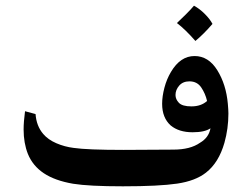

<svg xmlns="http://www.w3.org/2000/svg" viewBox="-20 -646 876 675"><path d="M781 -281Q783 -259 783 -247Q783 -194 769 -144Q749 -74 704 -39Q667 -10 603 -0.5Q539 9 412 9Q293 9 237 0Q173 -11 134 -37Q95 -63 78 -105Q63 -143 63 -191Q63 -217 68 -255L105 -245Q108 -203 132 -175Q149 -155 178 -142.5Q207 -130 239 -126Q287 -119 415 -119L589 -120Q649 -120 683 -144Q714 -162 720 -195Q700 -181 657 -181Q609 -181 580 -205Q550 -232 550 -281Q550 -307 558 -337.5Q566 -368 581 -393Q614 -449 664 -449Q713 -449 744 -399Q775 -349 781 -281ZM646 -360Q623 -360 610 -345Q597 -330 597 -312Q597 -297 609 -284.5Q621 -272 653 -272Q687 -272 708 -291Q702 -317 687.5 -338.5Q673 -360 646 -360ZM727 -562Q697 -527 667 -502Q631 -543 602 -565Q617 -579 634 -596Q651 -613 662 -626Q682 -615 700 -597Q718 -579 727 -562Z"/></svg>

Font: Mirza SemiBold
Style: Regular
Weight: 600
Designer: Arabic design by Kourosh Beigpour, Latin design by Eduardo Tunni, engineering by Lasse Fister
Version: Version 1.0010g